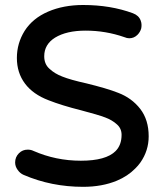

<svg xmlns="http://www.w3.org/2000/svg" viewBox="-20 -721 642 761"><path d="M40 -77.1Q40 -98.6 55.2 -113.8Q69.3 -127.9 89.8 -127.9Q102.5 -127.9 112.3 -123Q201.2 -84 300.5 -84Q399.9 -84 438 -122.1Q461.9 -146 461.9 -186.5Q461.9 -211.9 443.4 -228Q424.8 -245.1 396.7 -255.6Q368.7 -266.1 301.8 -283.7Q224.1 -303.2 172.4 -323.7Q110.8 -347.2 79.1 -389.6Q46.9 -432.6 46.9 -491.2Q46.9 -549.3 77.6 -598.6Q109.4 -648.4 170.4 -674.8Q231.4 -701.2 309.6 -701.2Q418.5 -701.2 506.8 -668.5Q530.3 -659.7 537.6 -639.6Q541 -630.9 541 -622.3Q541 -613.8 539.6 -607.9Q535.6 -593.8 524.9 -583Q511.2 -569.3 492.2 -569.3Q483.4 -569.3 473.1 -573.7Q398.9 -599.6 319.3 -599.6Q243.7 -599.6 198.2 -571.8Q155.3 -544.9 155.3 -498Q155.3 -466.8 175.8 -448.7Q196.3 -429.2 227.1 -417.5Q258.3 -404.8 322.3 -390.6Q360.4 -381.3 393.6 -371.6Q426.8 -361.8 448.7 -353Q502.4 -332.5 535.9 -289.3Q569.3 -246.1 569.3 -180.7Q569.3 -124 536.6 -77.1Q527.8 -64.5 515.6 -52.7Q486.3 -22.9 443.4 -4.9Q384.8 19.5 309.6 19.5Q183.6 19.5 73.7 -27.8Q59.6 -33.7 49.8 -47.9Q40 -61.5 40 -77.1Z"/></svg>

Font: YuPearl-SemiBold
Style: SemiBold
Weight: 600
Designer: Max Yao
Foundry: Max-Everyday
Version: Version 1.011; ttfautohint (v1.8.3)